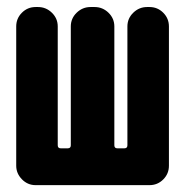

<svg xmlns="http://www.w3.org/2000/svg" viewBox="-20 -540 540 560"><path d="M416 -519.5Q439.5 -519.5 456.1 -502.9Q472.7 -486.3 472.7 -462.9V-56.6Q472.7 -33.2 456.1 -16.6Q439.5 0 416 0H84Q60.5 0 43.9 -17.1Q27.3 -34.2 27.3 -56.6V-462.9Q27.3 -486.3 43.9 -502.9Q60.5 -519.5 84 -519.5H90.8Q114.3 -519.5 131.3 -502.9Q148.4 -486.3 148.4 -462.9V-116.2Q148.4 -107.4 157.2 -107.4H177.7Q186.5 -107.4 186.5 -116.2V-462.9Q186.5 -486.3 203.6 -502.9Q220.7 -519.5 244.1 -519.5H255.9Q279.3 -519.5 296.4 -502.9Q313.5 -486.3 313.5 -462.9V-116.2Q313.5 -107.4 322.3 -107.4H342.8Q351.6 -107.4 351.6 -116.2V-462.9Q351.6 -486.3 368.7 -502.9Q385.7 -519.5 409.2 -519.5Z"/></svg>

Font: Rounded Mgen+ 1m bold
Style: Bold
Weight: 700
Designer: [Source Han Sans]
Ryoko NISHIZUKA  (kana & ideographs); Paul D. Hunt (Latin, Greek & Cyrillic); Wenlong ZHANG  (bopomofo
Version: Version 1.059.20150602